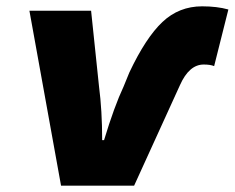

<svg xmlns="http://www.w3.org/2000/svg" viewBox="-20 -587 742 607"><path d="M73 -553H268L293 -314Q303 -237 303 -144H309Q341 -250 371 -314L389 -358Q441 -468 493.5 -517.5Q546 -567 619 -567Q666 -567 702 -557L657 -378Q645 -383 624 -383Q578 -383 549 -318L404 0H173Z"/></svg>

Font: Nebula Sans Black
Style: Regular
Weight: 900
Italic angle: -9°
Designer: Paul D. Hunt for Adobe (as Source Sans)
Foundry: Nebula Entertainment & Broadcasting LLC
Version: Version 1.010